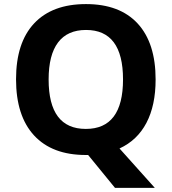

<svg xmlns="http://www.w3.org/2000/svg" viewBox="-20 -745 836 935"><path d="M397.9 9.8Q233.9 9.8 146 -85.4Q58.1 -180.7 58.1 -358.9Q58.1 -537.1 146.2 -631.1Q234.4 -725.1 398.7 -725.1Q563 -725.1 650.4 -630.4Q737.8 -535.6 737.8 -357.9Q737.8 -231.9 693.1 -146.7Q648.4 -61.5 562 -22L733.9 169.9H540L409.2 9.8ZM398.9 -599.1Q308.6 -599.1 262.7 -538.3Q216.8 -477.5 216.8 -357.9Q216.8 -117.2 397.9 -117.2Q579.1 -117.2 579.1 -358.2Q579.1 -599.1 398.9 -599.1Z"/></svg>

Font: Open Sans Hebrew
Style: Bold
Weight: 700
Foundry: Ascender Corporation, Yanek Iontef
Version: Version 2.001;PS 002.001;hotconv 1.0.70;makeotf.lib2.5.58329